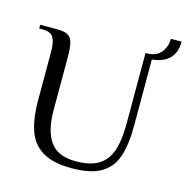

<svg xmlns="http://www.w3.org/2000/svg" viewBox="-112 -870 957 986"><g transform="rotate(15 366.5 -377.0)"><path d="M609 -636V-285Q609 -181 587 -117.5Q565 -54 509.5 -22Q454 10 354 10Q258 10 202 -22.5Q146 -55 122.5 -119Q99 -183 99 -285V-540Q99 -591 85 -615.5Q71 -640 29 -640H9V-660H99Q136 -660 154.5 -650.5Q173 -641 181 -616Q189 -591 189 -540V-255Q189 -144 230 -87Q271 -30 366 -30Q442 -30 486.5 -57Q531 -84 550 -139Q569 -194 569 -285V-660H576Q626 -660 651 -691Q676 -722 676 -764H733Q733 -649 609 -636Z"/></g></svg>

Font: Philosopher
Style: Regular
Weight: 400
Designer: Jovanny Lemonad
Foundry: Jovanny Lemonad
Version: Version 2.000